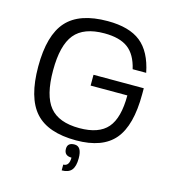

<svg xmlns="http://www.w3.org/2000/svg" viewBox="-133 -828 1030 1151"><g transform="rotate(15 382.5 -252.0)"><path d="M393 -320V-387H705V-350Q705 -156 631 -68Q557 20 393 20Q218 20 139 -68Q60 -156 60 -350Q60 -544 139 -632Q218 -720 393 -720Q527 -720 598.5 -663Q670 -606 695 -480H611Q591 -567 539.5 -605.5Q488 -644 393 -644Q265 -644 208.5 -575Q152 -506 152 -350Q152 -194 208.5 -125Q265 -56 393 -56Q514 -56 567.5 -118Q621 -180 621 -320ZM392 46Q437 46 437 120Q437 170 418 193Q399 216 357 216V180Q394 180 394 127Q348 127 348 84Q348 46 392 46Z"/></g></svg>

Font: Fivo Sans
Style: Regular
Weight: 400
Designer: Alexander Slobzheninov
Foundry: Alexander Slobzheninov
Version: 1.0